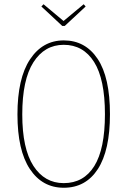

<svg xmlns="http://www.w3.org/2000/svg" viewBox="-20 -883 605 913"><path d="M377.9 -862.8 387.2 -852.1 288.1 -759.8H275.9L176.8 -852.1L187 -862.8L282.2 -783.2ZM283.2 -690.9Q385.7 -690.9 444.3 -603Q502.9 -515.1 502.9 -339.8Q502.9 -168 445.3 -79.1Q387.7 9.8 283.2 9.8Q181.2 9.8 122.1 -79.1Q63 -168 63 -338.9Q63 -510.7 122.8 -600.8Q182.6 -690.9 283.2 -690.9ZM283.2 -669.9Q191.9 -669.9 138.9 -586.9Q85.9 -503.9 85.9 -338.9Q85.9 -176.3 138.9 -94.2Q191.9 -12.2 283.2 -12.2Q377.9 -12.2 428.5 -93.5Q479 -174.8 479 -339.8Q479 -506.3 427.5 -588.1Q376 -669.9 283.2 -669.9Z"/></svg>

Font: Fira Sans Compressed Thin
Style: Regular
Weight: 100
Width: 1
Designer: Carrois Corporate & Edenspiekermann AG
Foundry: Carrois Corporate GbR & Edenspiekermann AG
Version: Version 4.203;PS 004.203;hotconv 1.0.88;makeotf.lib2.5.64775